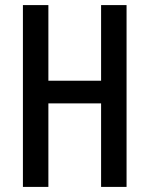

<svg xmlns="http://www.w3.org/2000/svg" viewBox="-20 -734 587 754"><path d="M477 0V-714H377V-417H170V-714H70V0H170V-328H377V0Z"/></svg>

Font: Noto Sans Arabic ExtCond Med
Style: Regular
Weight: 500
Width: 2
Designer: Monotype Design Team, Nadine Chahine, Nizar Qandah and Khaled Hosny
Foundry: Monotype Imaging Inc.
Version: Version 2.012